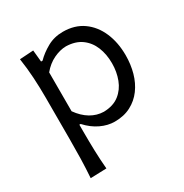

<svg xmlns="http://www.w3.org/2000/svg" viewBox="-170 -669 967 1008"><g transform="rotate(-30 313.5 -164.5)"><path d="M326.7 -62.3Q284.7 -63.1 247.4 -85.2Q210.2 -107.4 180.5 -149.4V-385Q211.3 -422.2 250.1 -440.6Q288.8 -459 325 -459.5Q381.3 -458 417.9 -431.4Q454.5 -404.8 472.5 -360.6Q490.4 -316.4 490.4 -261.8Q490.4 -210 473.3 -165Q456.2 -120 420.2 -91.9Q384.3 -63.8 326.7 -62.3ZM91.7 205 188.6 201.8Q183.7 144 182.1 90.5Q180.5 36.9 180.5 -25.2V-67.9H188.2Q224 -28.5 266.4 -8.5Q308.7 11.5 350.3 11.5Q406.4 11.5 448.2 -10.5Q490.1 -32.4 518.1 -70.4Q546.1 -108.4 559.9 -157.8Q573.6 -207.3 573.6 -262.2Q573.6 -339.8 547.1 -401.2Q520.6 -462.6 470.4 -498.2Q420.2 -533.8 348.6 -533.8Q296.3 -533.8 253.9 -510.2Q211.5 -486.6 181.2 -455.6H172.3L165.4 -526.5L82.3 -521.3Q91.5 -461.3 95.1 -400.6Q98.6 -339.9 98.6 -282.6V-28.7Q98.6 36 97.2 91.6Q95.7 147.2 91.7 205Z"/></g></svg>

Font: Pinar FD VF
Style: Regular
Weight: 300
Designer: Amin Abedi
Version: Version 2.000